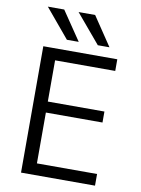

<svg xmlns="http://www.w3.org/2000/svg" viewBox="-102 -1025 803 1093"><g transform="rotate(10 300.0 -478.5)"><path d="M223.6 -790 84 -957H178.7L292 -790ZM402.3 -790 261.7 -957H357.4L469.7 -790ZM177.7 -663.1V-424.8H504.9V-361.3H177.7V-67.4H525.4V0H97.7V-730.5H525.4V-663.1Z"/></g></svg>

Font: Gen Shin Gothic Normal
Style: Regular
Weight: 300
Designer: [Source Han Sans]
Ryoko NISHIZUKA  (kana & ideographs); Paul D. Hunt (Latin, Greek & Cyrillic); Wenlong ZHANG  (bopomofo
Version: Version 1.002.20150607